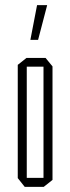

<svg xmlns="http://www.w3.org/2000/svg" viewBox="-20 -726 272 746"><path d="M84 -467V-501H157L184 -468V-467ZM76 0 49 -34V-35H149V0ZM49 -35V-474L83 -501H84V-35ZM149 0V-467H184V-27L150 0ZM98 -571 124 -706H163V-705L128 -571Z"/></svg>

Font: Foldit ExtraLight
Style: Regular
Weight: 250
Version: Version 1.003